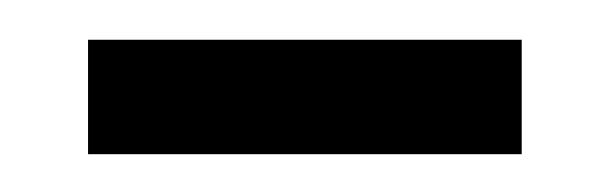

<svg xmlns="http://www.w3.org/2000/svg" viewBox="-20 -352 316 99"><path d="M249 -272.5H25.4V-331.5H249Z"/></svg>

Font: Vazir Light FD-UI
Style: Light-FD-UI
Weight: 300
Designer: Saber Rastikerdar
Foundry: Saber Rastikerdar
Version: Version 30.1.0